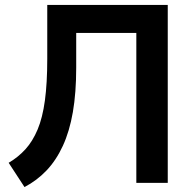

<svg xmlns="http://www.w3.org/2000/svg" viewBox="-20 -739 779 776"><path d="M79 17 15 -81Q54 -104 83 -136Q112 -168 132 -215.5Q152 -263 161.5 -333Q171 -403 171 -501V-719H658V0H531V-606H288V-466Q288 -364 274.5 -286Q261 -208 234 -149.5Q207 -91 168 -50Q129 -9 79 17Z"/></svg>

Font: Nunitoga
Style: Bold
Weight: 700
Designer: Vernon Adams
Foundry: Vernon Adams
Version: Version 1.0